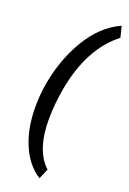

<svg xmlns="http://www.w3.org/2000/svg" viewBox="-189 -859 769 1146"><g transform="rotate(20 195.5 -285.5)"><path d="M62.5 -287.1Q88.4 -465.3 170.2 -604.2Q252 -743.2 373 -796.9L390.6 -726.6Q223.6 -597.7 173.8 -322.3Q155.8 -221.7 155.3 -128.4Q154.3 -29.3 178.7 44.7Q203.1 118.7 251 161.1L223.6 226.1Q140.1 174.3 95.5 64.9Q50.8 -44.4 54.7 -189.9Q55.7 -236.8 61.5 -278.8Z"/></g></svg>

Font: TypoPRO Roboto
Style: Italic
Weight: 500
Italic angle: -12°
Designer: Google
Version: Version 2.136; 2016